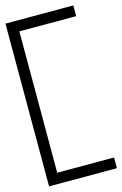

<svg xmlns="http://www.w3.org/2000/svg" viewBox="-116 -757 544 854"><g transform="rotate(-15 156.0 -330.0)"><path d="M0 -705.1H312.5V-655.8H50.8V-4.9H312.5V44.4H0Z"/></g></svg>

Font: ERD_A
Style: Medium
Weight: 500
Version: Version 001.000